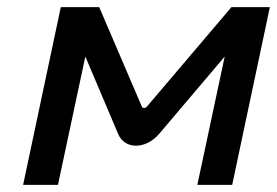

<svg xmlns="http://www.w3.org/2000/svg" viewBox="-20 -520 779 540"><path d="M151 -500 45 0H143L220 -361L312 -144C330 -99 390 -99 428 -144L612 -361L535 0H633L739 -500H631L393 -220C389 -215 381 -215 379 -220L259 -500Z"/></svg>

Font: LT Wave
Style: Italic
Weight: 400
Designer: Daniel Lyons
Version: Version 2.5 (Glyphs App)